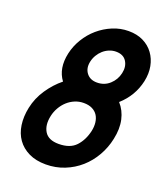

<svg xmlns="http://www.w3.org/2000/svg" viewBox="-137 -834 802 933"><g transform="rotate(20 263.5 -367.5)"><path d="M234 -109Q293 -109 323 -141.5Q353 -174 364 -224Q369 -247 366.5 -268Q364 -289 354 -304.5Q344 -320 326 -329Q308 -338 282 -338Q258 -338 236.5 -329Q215 -320 198 -304.5Q181 -289 169 -268Q157 -247 152 -224Q141 -174 161 -141.5Q181 -109 234 -109ZM209 6Q158 6 121 -12Q84 -30 62 -61Q40 -92 34 -134Q28 -176 38 -224Q49 -277 80 -323Q111 -369 151 -401Q110 -456 128 -538Q137 -579 159.5 -616Q182 -653 214 -680.5Q246 -708 285.5 -724.5Q325 -741 368 -741Q411 -741 443.5 -725Q476 -709 496.5 -681Q517 -653 524 -616.5Q531 -580 522 -538Q504 -457 441 -401Q470 -369 480 -324Q490 -279 478 -224Q468 -176 444 -134Q420 -92 385 -61Q350 -30 305 -12Q260 6 209 6ZM307 -453Q345 -453 372 -477.5Q399 -502 407 -538Q415 -574 398.5 -600Q382 -626 344 -626Q326 -626 309 -619Q292 -612 278.5 -600Q265 -588 255.5 -572Q246 -556 242 -538Q234 -502 252.5 -477.5Q271 -453 307 -453Z"/></g></svg>

Font: VDS
Style: Bold Italic
Weight: 700
Designer: artmaker
Foundry: artmaker
Version: Version 1.000 2009 initial release